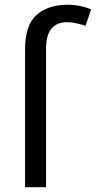

<svg xmlns="http://www.w3.org/2000/svg" viewBox="-20 -785 402 805"><path d="M261 -692Q220 -692 196.5 -666Q173 -640 173 -577V0H85V-577Q85 -680 133.5 -722.5Q182 -765 262 -765Q293 -765 318 -759.5Q343 -754 362 -746L339 -677Q323 -682 302 -687Q281 -692 261 -692Z"/></svg>

Font: Noto Sans Historical
Style: Regular
Weight: 400
Designer: Monotype Design Team
Foundry: Monotype Imaging Inc.
Version: Version 2.013; ttfautohint (v1.8.4.7-5d5b)